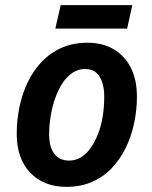

<svg xmlns="http://www.w3.org/2000/svg" viewBox="-20 -717 591 746"><path d="M238 9Q150 9 97.5 -46Q45 -101 45 -196Q45 -251 56 -303Q67 -355 89 -400Q111 -445 144 -479Q177 -513 221 -532Q265 -551 319 -551Q379 -551 422 -525.5Q465 -500 488.5 -453.5Q512 -407 512 -341Q512 -289 501 -237.5Q490 -186 468 -141.5Q446 -97 413.5 -63Q381 -29 337 -10Q293 9 238 9ZM249 -93Q273 -93 294 -105.5Q315 -118 331.5 -141Q348 -164 360.5 -195.5Q373 -227 379 -264.5Q385 -302 385 -344Q385 -372 377.5 -396Q370 -420 354 -434.5Q338 -449 310 -449Q284 -449 261.5 -434Q239 -419 222.5 -393.5Q206 -368 194.5 -335.5Q183 -303 177 -267Q171 -231 171 -196Q171 -146 191 -119.5Q211 -93 249 -93ZM195 -606 216 -697H494L474 -606Z"/></svg>

Font: Noto Sans Display SemiBold
Style: Italic
Weight: 600
Italic angle: -12°
Designer: Monotype Design Team
Foundry: Monotype Imaging Inc.
Version: Version 2.003